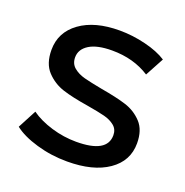

<svg xmlns="http://www.w3.org/2000/svg" viewBox="-97 -581 654 677"><g transform="rotate(20 230.0 -243.0)"><path d="M108.6 -10.6C145.4 0.2 183.7 5.5 223.6 5.5C288.6 5.5 339.9 -7.5 377.7 -33.6C415.4 -59.6 434.2 -94.8 434.2 -138.9C434.2 -172 425.7 -197.8 408.5 -216.2C391.3 -234.6 370.6 -247.6 346.4 -255.3C322.2 -263 290.4 -270.2 251.2 -276.9C221.7 -282.4 198.9 -287.3 182.6 -291.6C166.4 -295.9 152.7 -302.7 141.7 -311.9C130.6 -321.1 125.1 -333.7 125.1 -349.6C125.1 -369.8 134.9 -386.1 154.6 -398.4C174.2 -410.6 202.7 -416.8 240.1 -416.8C294.1 -416.8 341 -403.9 380.9 -378.1L418.6 -448C397.7 -461.5 371.1 -472.3 338.6 -480.2C306.1 -488.2 273.5 -492.2 241 -492.2C179.1 -492.2 129.7 -478.9 92.9 -452.2C56.1 -425.5 37.7 -390.1 37.7 -345.9C37.7 -311.6 46.6 -284.9 64.4 -265.9C82.2 -246.9 103.5 -233.4 128.3 -225.4C153.2 -217.4 185.2 -210.4 224.5 -204.2C253.3 -199.3 275.5 -194.9 291.2 -190.9C306.8 -186.9 319.9 -180.6 330.3 -172C340.7 -163.5 345.9 -151.8 345.9 -137.1C345.9 -92.9 307.3 -70.8 230 -70.8C198.7 -70.8 167.7 -75.4 137.1 -84.6C106.4 -93.8 80.3 -106.1 58.9 -121.4L22.1 -51.5C42.9 -35 71.8 -21.3 108.6 -10.6Z"/></g></svg>

Font: Montserrat Ace
Style: Regular
Weight: 500
Designer: Julieta Ulanovsky
Foundry: Julieta Ulanovsky
Version: Version 1